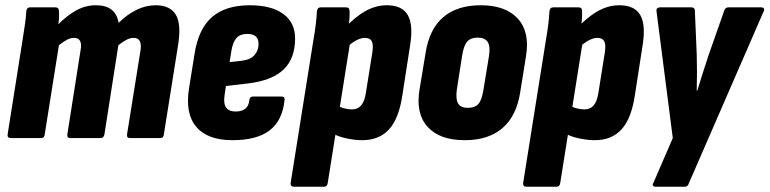

<svg xmlns="http://www.w3.org/2000/svg" viewBox="-20 -525 2926 730"><path d="M22 0Q7 0 9 -14L65 -368Q70 -401 74.5 -430Q79 -459 80 -483Q82 -497 94 -497H191Q204 -497 204 -483Q205 -472 204.5 -459.5Q204 -447 202 -433Q235 -466 270 -485.5Q305 -505 345 -505Q420 -505 431 -438Q462 -469 498 -487Q534 -505 572 -505Q627 -505 648.5 -469Q670 -433 657 -353L603 -14Q602 0 589 0H475Q461 0 463 -14L514 -332Q522 -381 488 -381Q475 -381 460.5 -373.5Q446 -366 430 -353L377 -14Q374 0 363 0H248Q234 0 236 -14L286 -332Q296 -381 261 -381Q248 -381 234 -373.5Q220 -366 204 -353L150 -14Q149 0 136 0Z M864 8Q769 8 726 -43Q683 -94 699 -191L720 -322Q735 -416 786.5 -460.5Q838 -505 930 -505Q1012 -505 1057 -472Q1102 -439 1102 -379Q1102 -303 1058.5 -261Q1015 -219 925 -208L839 -198L834 -164Q829 -132 839.5 -116.5Q850 -101 876 -101Q899 -101 912.5 -111.5Q926 -122 928 -145Q930 -158 942 -158H1050Q1064 -158 1062 -145Q1054 -67 1005.5 -29.5Q957 8 864 8ZM853 -289 899 -294Q932 -298 947.5 -315.5Q963 -333 963 -358Q963 -377 952.5 -386.5Q942 -396 920 -396Q894 -396 880 -381.5Q866 -367 860 -333Z M1357 8Q1328 8 1294.5 0.5Q1261 -7 1240 -21L1257 -127Q1271 -118 1287 -113.5Q1303 -109 1318 -109Q1340 -109 1353 -124Q1366 -139 1371 -171L1396 -328Q1400 -357 1393 -369Q1386 -381 1367 -381Q1352 -381 1333.5 -371Q1315 -361 1294 -341L1288 -416Q1330 -461 1369.5 -483Q1409 -505 1451 -505Q1509 -505 1530.5 -467.5Q1552 -430 1539 -351L1510 -164Q1497 -75 1459.5 -33.5Q1422 8 1357 8ZM1098 185Q1084 185 1085 171L1171 -369Q1178 -409 1181 -435.5Q1184 -462 1185 -483Q1187 -497 1199 -497H1296Q1309 -497 1309 -483Q1310 -469 1308 -447.5Q1306 -426 1304 -406L1311 -363L1226 171Q1224 185 1212 185Z M1747 8Q1652 8 1606 -42.5Q1560 -93 1575 -184L1598 -323Q1612 -414 1665 -459.5Q1718 -505 1808 -505Q1902 -505 1948.5 -454.5Q1995 -404 1980 -312L1958 -175Q1944 -84 1890.5 -38Q1837 8 1747 8ZM1759 -115Q1786 -115 1799 -130Q1812 -145 1818 -183L1839 -311Q1845 -348 1834.5 -365Q1824 -382 1796 -382Q1770 -382 1756.5 -367Q1743 -352 1737 -313L1717 -185Q1712 -149 1721.5 -132Q1731 -115 1759 -115Z M2241 8Q2212 8 2178.5 0.5Q2145 -7 2124 -21L2141 -127Q2155 -118 2171 -113.5Q2187 -109 2202 -109Q2224 -109 2237 -124Q2250 -139 2255 -171L2280 -328Q2284 -357 2277 -369Q2270 -381 2251 -381Q2236 -381 2217.5 -371Q2199 -361 2178 -341L2172 -416Q2214 -461 2253.5 -483Q2293 -505 2335 -505Q2393 -505 2414.5 -467.5Q2436 -430 2423 -351L2394 -164Q2381 -75 2343.5 -33.5Q2306 8 2241 8ZM1982 185Q1968 185 1969 171L2055 -369Q2062 -409 2065 -435.5Q2068 -462 2069 -483Q2071 -497 2083 -497H2180Q2193 -497 2193 -483Q2194 -469 2192 -447.5Q2190 -426 2188 -406L2195 -363L2110 171Q2108 185 2096 185Z M2473 185Q2466 185 2463 181Q2460 177 2464 171L2538 0L2476 -483Q2475 -490 2479 -493.5Q2483 -497 2489 -497H2609Q2622 -497 2622 -483L2629 -319Q2630 -285 2630 -250.5Q2630 -216 2629 -180H2631Q2642 -216 2653 -250.5Q2664 -285 2675 -318L2733 -483Q2737 -497 2749 -497H2875Q2881 -497 2884 -493Q2887 -489 2884 -483L2599 172Q2595 185 2584 185Z"/></svg>

Font: Sofia Sans Condensed Black
Style: Italic
Weight: 900
Italic angle: -9°
Version: Version 4.100